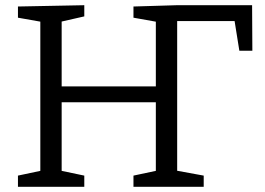

<svg xmlns="http://www.w3.org/2000/svg" viewBox="-20 -718 1017 738"><path d="M49 0V-43L148 -64L135 -46V-651L151 -632L49 -650V-693L304 -698V-655L203 -632L217 -651V-371L202 -386H594L579 -371V-651L594 -632L493 -650V-693L660 -698H949L950 -523H900L880 -648L899 -637H646L661 -652V-46L648 -64L763 -43V0H493V-43L592 -64L579 -46V-339L594 -325H202L217 -339V-46L204 -64L304 -43V0Z"/></svg>

Font: Pack4
Style: Regular
Weight: 400
Version: Version 2.002